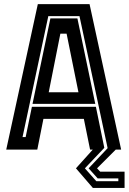

<svg xmlns="http://www.w3.org/2000/svg" viewBox="-20 -720 622 924"><path d="M427 184.5 345.5 90 426.5 0H413.5L383.5 -148H189L159.5 0H10L162 -700H411L563 0H537L447 90L462 106H579.5V184.5ZM443.5 152H549.5V138.5H450L406.5 90L498 -7L362.5 -642.5H212.5L88.5 -60.5H103.5L133.5 -206H441.5L482 -8.5L388.5 90ZM136.5 -220 222.5 -631.5H352.5L438.5 -220ZM214.5 -276H357.5L300.5 -558H270.5Z"/></svg>

Font: Tourney Thin
Style: Bold
Weight: 700
Version: Version 1.015